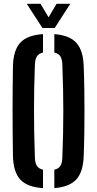

<svg xmlns="http://www.w3.org/2000/svg" viewBox="-20 -988 514 1016"><path d="M207.5 7.5Q124 2 87.2 -38Q50.5 -78 48.5 -163.5Q47.5 -229.5 47 -287.8Q46.5 -346 46.5 -401.5Q46.5 -457 47 -514.8Q47.5 -572.5 48.5 -637Q50.5 -722 87.2 -762Q124 -802 207.5 -807.5V-710Q185 -705 175 -689Q165 -673 164.5 -642.5Q162 -577.5 161 -518.2Q160 -459 160 -401.8Q160 -344.5 161 -284.8Q162 -225 164.5 -158Q165 -127 175 -111Q185 -95 207.5 -90ZM267.5 7.5V-90Q290.5 -95 300 -111Q309.5 -127 310 -158Q312.5 -224 313.8 -283.5Q315 -343 315 -400.2Q315 -457.5 313.8 -517Q312.5 -576.5 310 -642.5Q309.5 -673 300 -689Q290.5 -705 267.5 -710V-807.5Q348 -801.5 384.2 -761.2Q420.5 -721 423 -637Q425.5 -572 426.2 -514.2Q427 -456.5 427 -400.8Q427 -345 426.2 -287Q425.5 -229 423 -163.5Q420.5 -79 384.2 -39Q348 1 267.5 7.5ZM204.5 -840 121.5 -968H194.5L237 -896.5L279.5 -968H352L269.5 -840Z"/></svg>

Font: Big Shoulders Stencil Text Thin
Style: Bold
Weight: 700
Version: Version 2.001